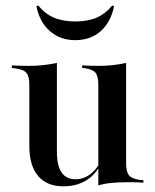

<svg xmlns="http://www.w3.org/2000/svg" viewBox="-20 -647 550 680"><path d="M181.5 -415.3V-207.3H83.9V-346.8Q83.9 -377.4 73 -389.5Q62.1 -401.6 33.1 -404.8L21.8 -406.5V-415.3Q41.9 -414.5 55.2 -414.1Q68.5 -413.7 82.3 -413.7Q110.5 -413.7 135.1 -416.5Q159.7 -419.4 181.5 -424.2ZM181.5 -207.3V-109.7Q181.5 -60.5 198 -36.3Q214.5 -12.1 247.6 -12.1Q280.6 -12.1 307.3 -36.3Q333.9 -60.5 351.6 -108.9L354 -104.8Q333.9 -44.4 296.4 -15.7Q258.9 12.9 204.8 12.9Q146 12.9 114.9 -23.8Q83.9 -60.5 83.9 -129.8V-207.3ZM328.2 0V-207.3H426.6V-68.5Q426.6 -37.9 437.1 -25.8Q447.6 -13.7 476.6 -9.7L487.9 -8.9V0Q468.5 -1.6 454.8 -1.6Q441.1 -1.6 428.2 -1.6Q400 -1.6 375 0.8Q350 3.2 328.2 9.7ZM426.6 -415.3V-207.3H328.2V-346.8Q328.2 -377.4 318.1 -389.5Q308.1 -401.6 279.8 -405.6L271 -406.5V-415.3Q291.1 -414.5 304 -414.1Q316.9 -413.7 329.8 -413.7Q357.3 -413.7 381 -416.5Q404.8 -419.4 426.6 -424.2ZM246.8 -504.8Q193.5 -504.8 156.9 -536.7Q120.2 -568.5 108.9 -625L116.1 -627.4Q138.7 -598.4 170.6 -584.7Q202.4 -571 246.8 -571Q291.1 -571 322.6 -584.7Q354 -598.4 377.4 -627.4L383.9 -625Q372.6 -568.5 336.7 -536.7Q300.8 -504.8 246.8 -504.8Z"/></svg>

Font: Playfair 144pt SemiCondensed SemiBold
Style: Regular
Weight: 600
Width: 4
Designer: Claus Eggers Sørensen
Foundry: Claus Eggers Sørensen
Version: Version 2.203